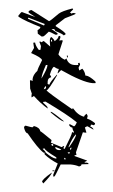

<svg xmlns="http://www.w3.org/2000/svg" viewBox="-125 -942 622 1058"><g transform="rotate(5 186.0 -413.5)"><path d="M215.8 -69.3 214.8 -76.2Q148.4 -108.4 145.5 -120.1L135.7 -116.2Q152.3 -104.5 154.3 -96.7Q194.3 -69.3 211.9 -69.3ZM260.7 -68.4 267.6 -70.3Q265.6 -77.1 259.8 -77.1H257.8ZM284.2 -102.5 287.1 -111.3 274.4 -108.4Q278.3 -102.5 282.2 -102.5ZM287.1 -124Q293 -126 293 -131.8V-137.7Q286.1 -134.8 286.1 -129.9ZM225.6 -117.2 238.3 -119.1Q235.4 -125 209 -131.8L203.1 -130.9Q208 -117.2 225.6 -117.2ZM192.4 -137.7 190.4 -148.4 179.7 -144.5Q183.6 -137.7 188.5 -137.7ZM276.4 -137.7 280.3 -138.7Q309.6 -188.5 312.5 -208L311.5 -211.9Q293.9 -192.4 276.4 -137.7ZM113.3 -443.4 118.2 -446.3Q125 -447.3 125 -455.1Q125 -460 124 -461.9Q117.2 -460.9 113.3 -443.4ZM95.7 -502Q122.1 -556.6 122.1 -576.2L121.1 -579.1L113.3 -578.1Q95.7 -526.4 95.7 -507.8ZM130.9 -709 136.7 -710 133.8 -719.7 128.9 -718.8ZM208 31.2 206.1 21.5 225.6 -43Q180.7 -61.5 149.4 -86.9L147.5 -96.7L142.6 -95.7Q108.4 -117.2 45.9 -194.3Q33.2 -194.3 23.4 -223.6Q23.4 -233.4 31.2 -235.4Q61.5 -229.5 69.3 -229.5L77.1 -237.3Q108.4 -232.4 114.3 -211.9Q118.2 -211.9 178.7 -169.9L180.7 -166L177.7 -154.3L239.3 -134.8Q248 -142.6 252.9 -142.6L250 -131.8L251 -127H256.8Q289.1 -207 289.1 -220.7L288.1 -222.7L299.8 -219.7L298.8 -225.6Q291 -234.4 288.1 -248H284.2Q278.3 -248 270.5 -257.8L269.5 -262.7L273.4 -264.6L296.9 -254.9Q303.7 -256.8 310.5 -278.3Q256.8 -315.4 128.9 -377L115.2 -374L117.2 -369.1Q140.6 -351.6 141.6 -348.1Q142.6 -344.7 144.5 -339.8Q102.5 -364.3 62.5 -402.3Q53.7 -394.5 49.8 -393.6Q48.8 -399.4 48.8 -406.2L49.8 -414.1L38.1 -441.4L33.2 -485.4L37.1 -487.3L48.8 -484.4L46.9 -493.2Q46.9 -517.6 69.3 -542Q69.3 -551.8 89.8 -602.5Q86.9 -616.2 26.4 -636.7L40 -666L33.2 -694.3L43 -696.3Q47.9 -677.7 67.4 -657.2L76.2 -659.2L77.1 -679.7L66.4 -702.1L69.3 -704.1Q76.2 -704.1 77.1 -700.2L89.8 -709L127.9 -681.6Q123 -709 123 -716.8Q123 -731.4 129.9 -734.4Q148.4 -720.7 149.4 -712.9Q168.9 -728.5 168.9 -742.2L177.7 -745.1L179.7 -735.4L174.8 -718.8L187.5 -721.7Q194.3 -721.7 194.3 -718.8L176.8 -642.6Q190.4 -624 214.8 -616.2L222.7 -624Q236.3 -591.8 268.6 -591.8Q279.3 -591.8 291 -593.8L289.1 -604.5L296.9 -606.4L300.8 -596.7L293.9 -579.1L298.8 -564.5L302.7 -566.4Q310.5 -573.2 315.4 -575.2Q331.1 -559.6 335 -539.1H338.9Q356.4 -539.1 392.6 -511.7L395.5 -502.9Q386.7 -501 377 -501Q323.2 -501 199.2 -557.6L182.6 -537.1L181.6 -542L186.5 -563.5L184.6 -562.5Q175.8 -562.5 158.2 -572.3Q148.4 -567.4 139.6 -527.3Q147.5 -518.6 148.4 -513.7Q130.9 -507.8 130.9 -490.2L131.8 -474.6L141.6 -471.7Q143.6 -485.4 178.7 -531.2L179.7 -527.3Q139.6 -441.4 128.9 -439.5Q131.8 -431.6 279.3 -347.7V-350.6Q279.3 -352.5 283.2 -353.5Q313.5 -317.4 347.7 -312.5Q347.7 -319.3 359.4 -330.1Q366.2 -322.3 367.2 -317.4Q365.2 -310.5 365.2 -306.6L366.2 -302.7Q382.8 -300.8 411.1 -282.2Q411.1 -271.5 404.3 -270.5Q397.5 -272.5 389.6 -272.5L386.7 -260.7Q395.5 -260.7 404.3 -250L405.3 -246.1L371.1 -261.7Q367.2 -261.7 357.4 -253.9L368.2 -226.6L362.3 -225.6L348.6 -226.6L320.3 -113.3L324.2 -98.6L313.5 -96.7L315.4 -91.8L385.7 -73.2Q377.9 -65.4 373 -65.4V-60.5L383.8 -61.5Q393.6 -61.5 395.5 -54.7L355.5 -49.8L356.4 -47.9Q356.4 -41 343.8 -37.1Q324.2 -43.9 296.9 -43.9Q291 -43.9 242.2 -39.1Q216.8 28.3 213.9 29.3Q210.9 30.3 208 31.2ZM156.2 73.2 148.4 64.5Q148.4 50.8 197.3 9.8Q197.3 22.5 156.2 73.2ZM201.2 2 199.2 -2 210 -3.9 210.9 0ZM240.2 -277.3H236.3Q223.6 -277.3 163.1 -319.3L162.1 -324.2Q171.9 -324.2 240.2 -277.3ZM225.6 -629.9 223.6 -639.6 228.5 -640.6 230.5 -630.9ZM76.2 -732.4 53.7 -746.1 50.8 -765.6Q64.5 -774.4 64.5 -782.2V-784.2Q-22.5 -809.6 -60.5 -830.1L-61.5 -835.9Q-47.9 -857.4 -43.9 -857.4Q28.3 -836.9 32.2 -836.9Q-6.8 -855.5 -7.8 -860.4Q-7.8 -869.1 7.8 -873L109.4 -820.3Q115.2 -821.3 159.2 -866.2Q175.8 -881.8 232.4 -901.4L236.3 -896.5L219.7 -877Q227.5 -877 227.5 -872.1Q232.4 -875 235.8 -876Q239.3 -877 241.2 -877Q252 -877 252 -873Q252 -871.1 195.3 -843.8L148.4 -800.8V-795.9Q206.1 -766.6 207 -756.8Q198.2 -749 196.3 -749Q195.3 -754.9 148.4 -769.5Q146.5 -779.3 135.7 -779.3L127 -778.3L162.1 -757.8V-752.9Q162.1 -749 151.4 -749Q118.2 -762.7 113.3 -762.7Q89.8 -734.4 84 -733.4ZM84 -793.9 86.9 -800.8V-802.7L-2.9 -829.1H-6.8V-823.2Z"/></g></svg>

Font: Blackcraft
Style: Regular
Weight: 400
Designer: GGBotNet
Foundry: GGBotNet
Version: 1.00